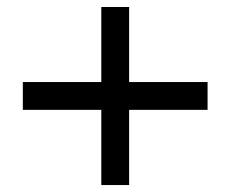

<svg xmlns="http://www.w3.org/2000/svg" viewBox="-20 -578 655 546"><path d="M268.1 -51.8V-265.6H44.9V-344.7H268.1V-558.1H347.2V-344.7H570.3V-265.6H347.2V-51.8Z"/></svg>

Font: HK Grotesk SemiBold Italic
Style: Regular
Weight: 600
Italic angle: -13°
Designer: Alfredo Marco Pradil and Stefan Peev
Foundry: Hanken Design Co.
Version: Version 1.000;PS 001.000;hotconv 1.0.88;makeotf.lib2.5.64775